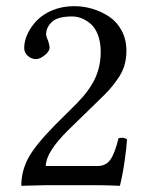

<svg xmlns="http://www.w3.org/2000/svg" viewBox="-20 -598 480 620"><path d="M58.1 -442.9Q58.1 -464.8 68.8 -488.3Q79.6 -511.7 99.1 -532Q118.7 -552.2 150.1 -565.2Q181.6 -578.1 219.2 -578.1Q249.5 -578.1 278.3 -569.6Q307.1 -561 332.3 -544.4Q357.4 -527.8 372.8 -499.3Q388.2 -470.7 388.2 -434.1Q388.2 -408.2 381.6 -386.2Q375 -364.3 359.9 -342.8Q344.7 -321.3 331.5 -306.6Q321.3 -295.4 293 -268.1L198.2 -175.8Q127.9 -105.5 127.9 -62H295.9Q321.3 -62 335.9 -81.8Q350.6 -101.6 362.8 -151.9Q380.9 -155.8 390.1 -147.9Q389.2 -125 382.6 -79.1Q376 -33.2 367.2 2Q322.8 0 293 0H127.9L48.8 2Q48.8 -43.9 70.1 -85.2Q91.3 -126.5 157.2 -193.8L227.1 -263.2Q269 -305.7 287.1 -345Q305.2 -384.3 305.2 -430.2Q305.2 -462.4 295.9 -486.1Q286.6 -509.8 271.7 -522Q256.8 -534.2 241.9 -539.6Q227.1 -544.9 212.9 -544.9Q166.5 -544.9 147.7 -527.3Q128.9 -509.8 128.9 -486.8Q128.9 -482.4 132.3 -473.6Q135.7 -464.8 136.2 -463.9Q140.1 -450.2 140.1 -444.8Q140.1 -432.1 124.5 -419.7Q108.9 -407.2 96.2 -407.2Q81.1 -407.2 69.6 -417.7Q58.1 -428.2 58.1 -442.9Z"/></svg>

Font: Linux Libertine G
Style: Regular
Weight: 400
Designer: Philipp H. Poll
Foundry: Philipp H. Poll
Version: Version 4.7.5